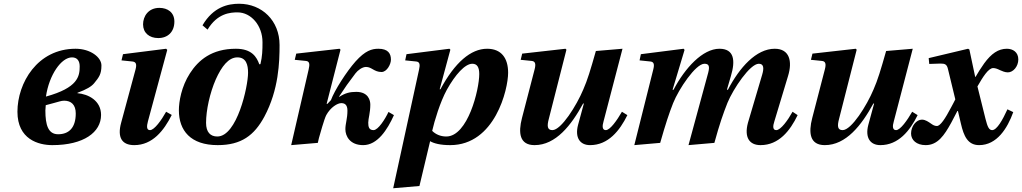

<svg xmlns="http://www.w3.org/2000/svg" viewBox="-20 -762 5451 1024"><path d="M73 -166C73 -19 185 12 259 12C427 12 519 -57 519 -149C519 -225 452 -260 393 -265V-267C442 -285 468 -301 482 -318C508 -350 521 -366 521 -413C521 -456 463 -502 383 -502C179 -502 73 -319 73 -166ZM222 -173C222 -180 224 -193 224 -201L265 -212C293 -219 306 -225 322 -225C360 -225 384 -203 384 -157C384 -80 347 -46 290 -46C237 -46 222 -95 222 -173ZM225 -247C242 -363 307 -456 364 -456C392 -456 405 -437 405 -408C405 -355 396 -294 225 -247Z M743 -632C743 -587 776 -559 824 -559C875 -559 910 -592 910 -647C910 -696 874 -720 830 -720C771 -720 743 -675 743 -632ZM626 -107C605 -30 629 12 696 12C793 12 854 -65 896 -149L866 -166C841 -121 803 -68 780 -68C761 -68 762 -89 769 -115L872 -496L866 -502L636 -473L628 -440L686 -434C706 -432 710 -419 703 -392Z M934 -174C934 -66 996 12 1141 12C1267 12 1336 -40 1390 -140C1467 -284 1471 -432 1471 -522C1471 -652 1377 -742 1255 -742C1197 -742 1118 -726 1060 -627L1087 -604C1139 -691 1208 -696 1247 -696C1319 -696 1380 -626 1380 -537C1380 -494 1379 -462 1369 -420L1363 -419C1349 -458 1323 -502 1238 -502C1109 -502 1038 -441 993 -371C947 -300 934 -219 934 -174ZM1079 -107C1079 -174 1099 -266 1131 -339C1162 -408 1199 -456 1246 -456C1293 -456 1303 -416 1303 -374C1303 -300 1244 -34 1139 -34C1102 -34 1079 -57 1079 -107Z M1533 12 1675 0 1681 -26C1687 -47 1709 -127 1720 -148C1743 -190 1780 -212 1800 -212C1819 -212 1833 -203 1833 -172C1833 -129 1822 -103 1822 -73C1822 -35 1847 12 1917 12C1993 12 2046 -70 2081 -148L2052 -165C2034 -127 1997 -68 1972 -68C1947 -68 1944 -87 1944 -108C1944 -130 1955 -160 1955 -204C1955 -226 1945 -272 1880 -272C1846 -272 1821 -266 1789 -245V-248C1823 -300 1835 -317 1876 -371C1888 -387 1912 -405 1932 -405C1963 -405 1975 -378 2015 -378C2043 -378 2065 -419 2065 -444C2065 -476 2050 -502 1998 -502C1963 -502 1928 -492 1876 -434C1828 -380 1764 -280 1745 -228L1726 -208H1722L1796 -497L1791 -502L1560 -476L1552 -443L1612 -437C1631 -435 1633 -420 1626 -391Z M2077 242 2217 230 2274 -9C2294 3 2329 12 2381 12C2620 12 2690 -286 2690 -374C2690 -452 2654 -502 2578 -502C2491 -502 2406 -429 2329 -286H2325L2382 -497L2377 -502L2148 -473L2141 -440L2200 -434C2219 -432 2221 -417 2215 -391ZM2285 -64C2297 -117 2327 -217 2363 -283C2408 -364 2460 -422 2499 -422C2525 -422 2536 -403 2536 -367C2536 -284 2475 -34 2360 -34C2329 -34 2303 -46 2285 -64Z M2757 -443 2816 -437C2835 -435 2839 -421 2831 -391L2764 -133C2743 -53 2751 12 2831 12C2944 12 3027 -94 3090 -210H3094L3063 -96C3045 -28 3073 12 3127 12C3224 12 3285 -65 3326 -148L3297 -166C3271 -121 3234 -68 3211 -68C3192 -68 3191 -89 3199 -115L3300 -502L3158 -490C3129 -388 3113 -335 3091 -285C3055 -199 2973 -68 2926 -68C2898 -68 2897 -91 2907 -128L3001 -497L2996 -502L2765 -476Z M3363 12 3501 0C3530 -102 3548 -156 3570 -212C3600 -287 3690 -422 3737 -422C3761 -422 3766 -409 3757 -374L3652 12L3790 0C3818 -102 3837 -156 3860 -214C3891 -289 3980 -422 4027 -422C4054 -422 4055 -398 4045 -364L3969 -107C3948 -29 3977 12 4036 12C4134 12 4194 -65 4234 -148L4207 -166C4182 -121 4144 -68 4120 -68C4101 -68 4101 -89 4110 -115L4183 -357C4207 -435 4191 -502 4112 -502C4013 -502 3924 -402 3862 -283L3857 -284L3878 -356C3903 -439 3896 -502 3817 -502C3728 -502 3634 -401 3572 -283H3567L3631 -496L3626 -502L3398 -473L3391 -440L3449 -434C3468 -432 3471 -418 3464 -391Z M4305 -443 4364 -437C4383 -435 4387 -421 4379 -391L4312 -133C4291 -53 4299 12 4379 12C4492 12 4575 -94 4638 -210H4642L4611 -96C4593 -28 4621 12 4675 12C4772 12 4833 -65 4874 -148L4845 -166C4819 -121 4782 -68 4759 -68C4740 -68 4739 -89 4747 -115L4848 -502L4706 -490C4677 -388 4661 -335 4639 -285C4603 -199 4521 -68 4474 -68C4446 -68 4445 -91 4455 -128L4549 -497L4544 -502L4313 -476Z M4839 -50C4839 -15 4868 12 4917 12C4981 12 5016 -40 5053 -107C5060 -121 5078 -154 5086 -170H5089L5105 -102C5120 -37 5141 12 5202 12C5297 12 5353 -78 5384 -164L5353 -179C5327 -122 5297 -69 5272 -68C5255 -68 5247 -84 5236 -128L5193 -301C5221 -350 5251 -399 5277 -399C5288 -399 5299 -395 5313 -388C5324 -383 5340 -376 5355 -376C5384 -376 5411 -408 5411 -445C5411 -484 5382 -502 5350 -502C5304 -502 5267 -476 5229 -424C5213 -402 5193 -370 5183 -352H5181L5150 -498L5143 -502L4933 -452L4936 -421L4996 -423C5020 -423 5030 -419 5036 -393L5075 -232C5070 -221 5058 -200 5053 -190C5021 -129 4995 -90 4977 -90C4965 -90 4956 -95 4945 -103C4933 -111 4916 -124 4897 -124C4867 -124 4839 -89 4839 -50Z"/></svg>

Font: Heuristica
Style: Bold Italic
Weight: 700
Italic angle: -13°
Version: Version 1.0.1